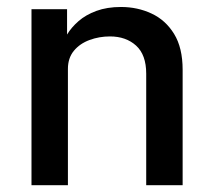

<svg xmlns="http://www.w3.org/2000/svg" viewBox="-20 -544 622 564"><path d="M72.5 0V-517H177V-442.5Q189.5 -463.5 210.8 -482Q232 -500.5 263.2 -512Q294.5 -523.5 335.5 -523.5Q384 -523.5 425.2 -504.2Q466.5 -485 491.5 -444.2Q516.5 -403.5 516.5 -339V0H409.5V-327.5Q409.5 -383 379.8 -410Q350 -437 303 -437Q271.5 -437 243 -426.5Q214.5 -416 197 -394.8Q179.5 -373.5 179.5 -341.5V0Z"/></svg>

Font: Public Sans Thin Medium
Style: Regular
Weight: 500
Version: Version 2.001